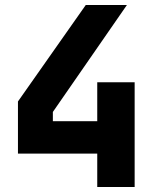

<svg xmlns="http://www.w3.org/2000/svg" viewBox="-20 -750 640 770"><path d="M370 0H520V-420H370V-264H192V-301L489 -730H324L52 -343V-134H370Z"/></svg>

Font: JetBrains Mono ExtraBold
Style: Regular
Weight: 800
Monospace: yes
Designer: Philipp Nurullin, Konstantin Bulenkov
Foundry: JetBrains
Version: Version 2.305